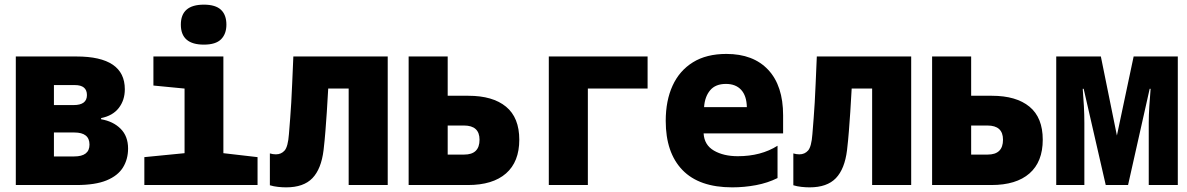

<svg xmlns="http://www.w3.org/2000/svg" viewBox="-20 -796 5107 826"><path d="M48 0V-553H309Q517 -553 517 -412Q517 -365 491 -331.5Q465 -298 415 -288V-283Q467 -274 499 -242Q531 -210 531 -157Q531 -111 509 -75.5Q487 -40 438.5 -20Q390 0 309 0ZM212 -344H297Q354 -344 354 -387Q354 -430 302 -430H212ZM212 -123H299Q365 -123 365 -174Q365 -226 300 -226H212Z M857 -604Q758 -604 758 -690Q758 -776 857 -776Q907 -776 930.5 -754Q954 -732 954 -690Q954 -650 931 -627Q908 -604 857 -604ZM601 0V-120L774 -137V-415L640 -428V-553H941V-137L1088 -120V0Z M1211 10Q1195 10 1176 8Q1157 6 1141 1V-136Q1154 -132 1167 -132Q1190 -132 1204.5 -148.5Q1219 -165 1223 -219Q1226 -257 1228.5 -288.5Q1231 -320 1233 -355Q1235 -390 1237 -437Q1239 -484 1242 -553H1648V0H1480V-415H1392Q1389 -358 1386 -314.5Q1383 -271 1380 -232Q1377 -193 1372 -150Q1362 -69 1324 -29.5Q1286 10 1211 10Z M1738 0V-553H1906V-384H1995Q2100 -384 2157 -337Q2214 -290 2214 -195Q2214 -100 2157 -50Q2100 0 1993 0ZM1906 -131H1977Q2043 -131 2043 -195Q2043 -256 1976 -256H1906Z M2341 0V-553H2766V-415H2509V0Z M3130 10Q2988 10 2916 -64.5Q2844 -139 2844 -276Q2844 -363 2873.5 -427.5Q2903 -492 2961 -528Q3019 -564 3105 -564Q3221 -564 3285 -495.5Q3349 -427 3349 -300V-222H3007Q3010 -172 3051.5 -148Q3093 -124 3154 -124Q3254 -124 3325 -169V-30Q3283 -9 3232.5 0.5Q3182 10 3130 10ZM3009 -335H3193Q3192 -384 3168.5 -409.5Q3145 -435 3103 -435Q3058 -435 3035 -407.5Q3012 -380 3009 -335Z M3463 10Q3447 10 3428 8Q3409 6 3393 1V-136Q3406 -132 3419 -132Q3442 -132 3456.5 -148.5Q3471 -165 3475 -219Q3478 -257 3480.5 -288.5Q3483 -320 3485 -355Q3487 -390 3489 -437Q3491 -484 3494 -553H3900V0H3732V-415H3644Q3641 -358 3638 -314.5Q3635 -271 3632 -232Q3629 -193 3624 -150Q3614 -69 3576 -29.5Q3538 10 3463 10Z M3990 0V-553H4158V-384H4247Q4352 -384 4409 -337Q4466 -290 4466 -195Q4466 -100 4409 -50Q4352 0 4245 0ZM4158 -131H4229Q4295 -131 4295 -195Q4295 -256 4228 -256H4158Z M4524 0V-553H4716L4785 -213L4857 -553H5047V0H4922V-268Q4922 -301 4924.5 -339Q4927 -377 4930 -414H4926L4833 0H4737L4642 -414H4638Q4641 -376 4643 -339.5Q4645 -303 4645 -267V0Z"/></svg>

Font: Noto Sans Mono SemiCondensed Black
Style: Regular
Weight: 900
Width: 4
Designer: Monotype Design Team
Foundry: Monotype Imaging Inc.
Version: Version 2.014; ttfautohint (v1.8.4.7-5d5b)